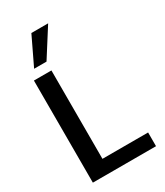

<svg xmlns="http://www.w3.org/2000/svg" viewBox="-230 -1046 982 1140"><g transform="rotate(-30 260.5 -476.0)"><path d="M56 0V-700H176V-94H489V0ZM92 -760 184 -952H299L177 -760Z"/></g></svg>

Font: Host Grotesk SemiBold
Style: Regular
Weight: 600
Designer: Doukan Karapınar
Foundry: Element Type
Version: Version 1.003